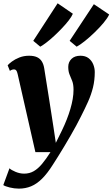

<svg xmlns="http://www.w3.org/2000/svg" viewBox="-48 -895 683 1166"><path d="M59 -446Q55.5 -461.5 50.5 -467.5Q45.5 -473.5 38 -473.5Q31 -473.5 25 -471.5Q19 -469.5 12 -464.5L-1.5 -498.5Q6 -507.5 24.2 -521.2Q42.5 -535 69.5 -545.8Q96.5 -556.5 128.5 -556.5Q158 -556.5 176.8 -547.8Q195.5 -539 206 -522Q216.5 -505 220.5 -480.5Q227 -439 234.2 -394Q241.5 -349 248.8 -302.5Q256 -256 263.2 -210.2Q270.5 -164.5 277 -121L291 -27.5L328.5 -103.5Q344.5 -136.5 357.2 -169Q370 -201.5 379.2 -232.8Q388.5 -264 393.5 -293.5Q398.5 -323 398.5 -350Q398.5 -382.5 390.5 -403Q382.5 -423.5 374.5 -442.2Q366.5 -461 366.5 -489Q366.5 -518 386 -537.2Q405.5 -556.5 440.5 -556.5Q470.5 -556.5 489.8 -541.8Q509 -527 518.2 -504.2Q527.5 -481.5 527.5 -457.5Q527.5 -408 516.8 -364.2Q506 -320.5 487 -278Q468 -235.5 444 -188.5Q431 -162.5 414.8 -132.2Q398.5 -102 380 -70.2Q361.5 -38.5 342.8 -7Q324 24.5 306 53.2Q288 82 272.5 106Q239 159 206.8 190.8Q174.5 222.5 140.5 236.5Q106.5 250.5 67 250.5Q39 250.5 11 243.5Q-17 236.5 -28 229L9.5 127Q20 137.5 46.2 148.5Q72.5 159.5 98.5 159.5Q131 159.5 157 144.5Q183 129.5 207.2 100.5Q231.5 71.5 258.5 29H167ZM196.5 -611.5 154 -647 302 -875 394.5 -811.5Q387 -794 369.8 -771.5Q352.5 -749 329.2 -724.5Q306 -700 281.5 -677.2Q257 -654.5 234.5 -637.2Q212 -620 196.5 -611.5ZM417.5 -611.5 375 -647 522 -869.5 615 -807Q605 -785 580.8 -756Q556.5 -727 526.2 -697.8Q496 -668.5 466.8 -645.2Q437.5 -622 417.5 -611.5Z"/></svg>

Font: Merriweather 48pt Black
Style: Italic
Weight: 900
Italic angle: -7.8°
Version: Version 2.101